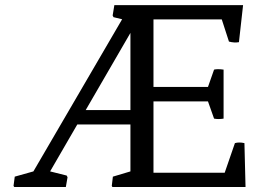

<svg xmlns="http://www.w3.org/2000/svg" viewBox="-20 -749 1042 769"><path d="M39.1 -41.5 113.8 -62.5 469.2 -671.9 434.6 -680.2 431.2 -687 438 -728.5H953.6L937 -580.1Q918 -576.7 897 -582.5L868.2 -671.4H594.7V-400.9H813L837.4 -470.2Q851.1 -473.6 875.5 -470.2V-273.9Q854.5 -270.5 837.4 -273.9L813 -342.8H594.7V-57.1H879.9L920.9 -175.8Q937.5 -180.7 959 -175.8L963.4 0H430.2L427.7 -4.4L432.1 -41.5L502.4 -62.5V-250.5H289.6L180.7 -62.5L247.1 -45.9L250.5 -39.1L243.7 0H37.1L34.2 -4.4ZM502.4 -308.1V-617.2L323.2 -308.1Z"/></svg>

Font: Trykker
Style: Regular
Weight: 400
Designer: Magnus Gaarde
Foundry: Magnus Gaarde
Version: Version 1.001